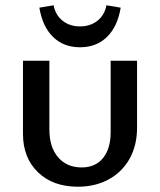

<svg xmlns="http://www.w3.org/2000/svg" viewBox="-20 -700 605 727"><path d="M437 -671 383 -680Q376 -643 349 -621.5Q322 -600 283 -600Q244 -600 217 -621.5Q190 -643 183 -680L129 -671Q141 -599 181 -560Q221 -521 283 -521Q345 -521 385 -560Q425 -599 437 -671ZM67 -193V-470H167V-209Q167 -143 200 -104.5Q233 -66 289 -66Q341 -66 370 -101.5Q399 -137 399 -200V-470H499V-217Q499 -150 471 -99.5Q443 -49 392 -21Q341 7 275 7Q180 7 123.5 -48Q67 -103 67 -193Z"/></svg>

Font: Ysabeau SC Semibold
Style: Regular
Weight: 600
Designer: Christian Thalmann (Catharsis Fonts)
Version: Version 0.003